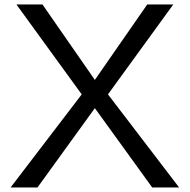

<svg xmlns="http://www.w3.org/2000/svg" viewBox="-20 -805 840 850"><path d="M52.7 -785.2H168L399.9 -451.2L631.8 -785.2H747.1L458 -387.2L772.9 24.9H653.8L399.9 -326.2L146 24.9H26.9L341.8 -387.2Z"/></svg>

Font: BIZ UDPGothic
Style: Regular
Weight: 400
Designer: TypeBank Co., Ltd.
Foundry: Morisawa Inc.
Version: Version 1.051